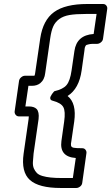

<svg xmlns="http://www.w3.org/2000/svg" viewBox="-20 -789 556 960"><path d="M53.2 -231.9 75.2 -384.8Q77.1 -395.5 86.2 -402.8Q95.2 -410.2 104 -410.2H146Q151.9 -410.2 152.8 -411.1Q154.3 -414.1 155.8 -423.8L181.2 -597.2Q194.8 -688.5 250.5 -728.8Q306.2 -769 416 -769H495.1Q505.9 -769 511.7 -761.2Q517.6 -753.4 516.1 -744.1L495.1 -595.2Q493.7 -584.5 484.4 -577.1Q475.1 -569.8 465.8 -569.8Q450.2 -569.8 440.7 -569.6Q431.2 -569.3 423.8 -567.4Q416.5 -565.4 413.1 -564.5Q409.7 -563.5 407 -558.1Q404.3 -552.7 403.8 -549.8Q403.3 -546.9 402.3 -537.6Q401.9 -535.2 401.9 -534.2L388.2 -437Q375.5 -345.2 317.9 -309.1Q363.8 -272.9 351.1 -181.2L336.9 -84Q333.5 -68.8 335.2 -60.8Q336.9 -52.7 348.1 -50.3Q359.4 -47.9 391.1 -47.9Q401.9 -47.9 407.7 -40Q413.6 -32.2 412.1 -22.9L391.1 126Q389.6 136.7 380.4 143.8Q371.1 150.9 361.8 150.9H283.2Q173.8 150.9 129.4 110.8Q85 70.8 98.1 -21L123 -193.8Q124 -199.7 124 -207H117.2H75.2Q64.5 -207 58.3 -214.8Q52.2 -222.7 53.2 -231.9ZM106.9 -256.8H124Q150.4 -256.8 163.1 -244.1Q176.8 -229.5 172.9 -193.8L147.9 -21Q145.5 2.9 144.5 21.5Q143.6 40 149.4 53.5Q155.3 66.9 164.6 76.2Q173.8 85.4 191.9 90.8Q210 96.2 233.2 98.6Q256.3 101.1 290 101.1H344.2L358.9 1Q276.4 -4.9 287.1 -84L300.8 -181.2Q308.1 -232.4 296.6 -253.4Q285.2 -274.4 244.1 -285.2Q234.9 -287.1 232.2 -293Q229.5 -298.8 232.4 -305.4Q235.4 -312 239.7 -318.4Q244.1 -324.7 248 -329.1L252 -333Q295.4 -342.8 313 -364Q330.6 -385.3 337.9 -437L352.1 -534.2Q363.3 -613.3 448.2 -619.1L462.9 -719.2H409.2Q358.4 -719.2 327.4 -713.9Q296.4 -708.5 276.1 -693.6Q255.9 -678.7 246.1 -656.7Q236.3 -634.8 231 -597.2L206.1 -423.8Q202.6 -390.6 181.2 -373Q164.6 -359.9 139.2 -359.9H122.1Z"/></svg>

Font: Trueno ExtraBold Outline
Style: Italic
Weight: 800
Width: 6
Designer: Julieta Ulanovsky
Foundry: Julieta Ulanovsky
Version: Version 3.001b | FøM Fix